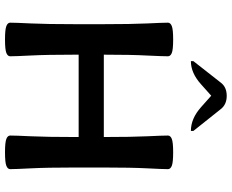

<svg xmlns="http://www.w3.org/2000/svg" viewBox="-98 -806 913 756"><g transform="rotate(90 358.0 -428.5)"><path d="M520 -381.3Q520 -490.7 517.1 -551.8Q514.2 -613.3 514.2 -633.8Q514.2 -643.6 527.3 -648.9Q540.5 -654.3 580.1 -654.3Q620.6 -654.3 633.5 -648.9Q646.5 -643.6 646.5 -633.8Q646.5 -613.3 643.3 -551.8Q640.1 -490.2 640.1 -378.9V-267.6Q640.1 -156.2 643.3 -94.7Q646.5 -33.2 646.5 -12.7Q646.5 -2.9 633.5 2.4Q620.6 7.8 580.1 7.8Q540.5 7.8 527.3 2.4Q514.2 -2.9 514.2 -12.7Q514.2 -33.2 517.1 -94.7Q520 -156.2 520 -267.6V-282.2H195.8V-267.6Q195.8 -156.2 199 -94.7Q202.1 -33.2 202.1 -12.7Q202.1 -2.9 189.2 2.4Q176.3 7.8 135.7 7.8Q96.2 7.8 83 2.4Q69.8 -2.9 69.8 -12.7Q69.8 -33.2 72.8 -94.7Q75.7 -156.2 75.7 -267.6V-378.9Q75.7 -490.2 72.8 -551.8Q69.8 -613.3 69.8 -633.8Q69.8 -643.6 83 -648.9Q96.2 -654.3 135.7 -654.3Q176.3 -654.3 189.2 -648.9Q202.1 -643.6 202.1 -633.8Q202.1 -613.3 199.2 -551.8Q195.8 -490.7 195.8 -381.3ZM496.1 -724.1Q447.3 -724.1 402.3 -764.2L357.4 -804.2L312.5 -764.2Q268.1 -724.1 221.2 -724.1V-733.9L306.2 -842.3Q323.7 -865.2 357.9 -865.2Q391.6 -865.2 409.7 -842.3L496.1 -733.9Z"/></g></svg>

Font: Bainsley
Style: Bold
Weight: 700
Designer: Paul James MIller
Foundry: High-Logic / Made with FontCreator
Version: Version 1.411;March 28, 2021;FontCreator 13.0.0.2683 64-bit